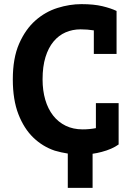

<svg xmlns="http://www.w3.org/2000/svg" viewBox="-20 -734 640 929"><path d="M444 -235H554V-35Q522 -12 472 1Q450 7 428 10V175H308V9Q276 4 245 -5Q186 -25 141 -68.5Q96 -112 69 -181.5Q42 -251 42 -350Q42 -453 72.5 -522.5Q103 -592 151 -634.5Q199 -677 258 -695.5Q317 -714 374 -714Q434 -714 475.5 -704Q517 -694 544 -681V-473H434V-587Q403 -592 370 -592Q331 -592 297.5 -577.5Q264 -563 239 -533Q214 -503 200 -457.5Q186 -412 186 -350Q186 -296 199 -251.5Q212 -207 237 -175Q262 -143 298 -125.5Q334 -108 380 -108Q413 -108 444 -114Z"/></svg>

Font: PT Mono
Style: Bold
Weight: 700
Monospace: yes
Designer: A.Korolkova, I.Chaeva
Foundry: ParaType Ltd
Version: Version 1.000 OFL